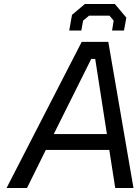

<svg xmlns="http://www.w3.org/2000/svg" viewBox="-20 -948 707 968"><path d="M329 -794 343 -873 408 -928H559L617 -859L605 -794H545L553 -844L532 -869H429L399 -844L390 -794ZM13 0 392 -737H526L653 0H561L531 -192H211L116 0ZM251 -272H519L460 -651H440Z"/></svg>

Font: Tomorrow
Style: Italic
Weight: 400
Italic angle: -10°
Designer: Tony de Marco, Monica Rizzolli
Foundry: Just in Type
Version: Version 2.002